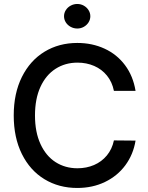

<svg xmlns="http://www.w3.org/2000/svg" viewBox="-20 -932 743 962"><path d="M368.2 -618.2Q306.6 -618.2 258.3 -587.2Q210 -556.2 182.6 -496.6Q155.3 -437 155.3 -353.5Q155.3 -270 182.9 -210.2Q210.4 -150.4 258.5 -119.6Q306.6 -88.9 368.2 -88.9Q413.1 -88.9 451.2 -105.2Q489.3 -121.6 515.4 -153.1Q541.5 -184.6 550.8 -228.5L659.2 -227.5Q647.9 -158.2 608.2 -104.2Q568.4 -50.3 506.1 -20.3Q443.8 9.8 367.2 9.8Q274.9 9.8 202.6 -34.2Q130.4 -78.1 89.6 -160.4Q48.8 -242.7 48.8 -353.5Q48.8 -464.4 89.8 -546.6Q130.9 -628.9 203.1 -672.9Q275.4 -716.8 367.2 -716.8Q441.9 -716.8 503.9 -688.2Q565.9 -659.7 606.4 -605.5Q647 -551.3 659.2 -476.6H550.8Q542 -521 516.1 -553Q490.2 -585 451.9 -601.6Q413.6 -618.2 368.2 -618.2ZM300.8 -850.6Q300.8 -867.2 309.8 -881.3Q318.8 -895.5 334.2 -903.8Q349.6 -912.1 367.2 -912.1Q384.8 -912.1 399.7 -903.8Q414.6 -895.5 423.6 -881.3Q432.6 -867.2 432.6 -850.6Q432.6 -834 423.6 -819.8Q414.6 -805.7 399.7 -797.4Q384.8 -789.1 367.2 -789.1Q349.6 -789.1 334.2 -797.4Q318.8 -805.7 309.8 -819.8Q300.8 -834 300.8 -850.6Z"/></svg>

Font: Pretendard JP Medium
Style: Regular
Weight: 500
Designer: Base glyphs from Inter by Rasmus Andersson; Hangeul glyphs from Noto Sans CJK(Source Han Sans) by Jang Soo-young and Kan
Foundry: Kil Hyung-jin
Version: Version 1.309